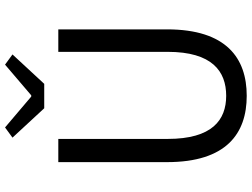

<svg xmlns="http://www.w3.org/2000/svg" viewBox="-138 -846 998 761"><g transform="rotate(-90 360.5 -466.0)"><path d="M360.8 13.4C510 13.4 624.1 -67.3 624.1 -302.4V-733.4H535V-299.9C535 -123.5 457.7 -68 360.8 -68C264.8 -68 189.9 -123.5 189.9 -299.9V-733.4H97.9V-302.4C97.9 -67.3 211.2 13.4 360.8 13.4ZM311.4 -789.2H408.2L524.7 -915L484.3 -944.5L362.7 -840.7H357.7L235.4 -944.5L195 -915Z"/></g></svg>

Font: Source Han Sans JP VF
Style: Regular
Weight: 250
Designer: Ryoko NISHIZUKA 西塚涼子 (kana, bopomofo & ideographs); Paul D. Hunt (Latin, Greek & Cyrillic); Sandoll Communications 산돌커뮤니
Foundry: Adobe
Version: Version 2.004;hotconv 1.0.118;makeotfexe 2.5.65603